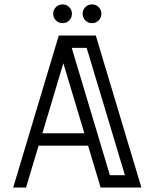

<svg xmlns="http://www.w3.org/2000/svg" viewBox="-20 -840 692 860"><path d="M613.3 0H430.7L374.5 -187.5H152.8L96.7 0H39.1L243.2 -680.7H409.2ZM357.9 -243.2 263.7 -556.6 169.9 -243.2ZM539.6 -55.2 368.2 -625.5H301.3L472.2 -55.2ZM260.3 -736.3Q242.7 -736.3 230.5 -748.5Q218.3 -760.7 218.3 -778.3Q218.3 -795.9 230.5 -808.1Q242.7 -820.3 260.3 -820.3Q277.8 -820.3 290 -808.1Q302.2 -795.9 302.2 -778.3Q302.2 -760.7 290 -748.5Q277.8 -736.3 260.3 -736.3ZM392.1 -736.3Q374.5 -736.3 362.3 -748.5Q350.1 -760.7 350.1 -778.3Q350.1 -795.9 362.3 -808.1Q374.5 -820.3 392.1 -820.3Q409.7 -820.3 421.9 -808.1Q434.1 -795.9 434.1 -778.3Q434.1 -760.7 421.9 -748.5Q409.7 -736.3 392.1 -736.3Z"/></svg>

Font: X Company
Style: Regular
Weight: 400
Designer: GGBotNet
Foundry: GGBotNet
Version: 0.90